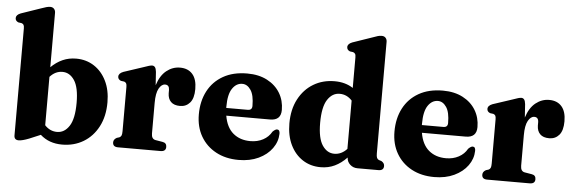

<svg xmlns="http://www.w3.org/2000/svg" viewBox="-49 -905 3218 1073"><g transform="rotate(5 1560.0 -368.5)"><path d="M223 -718V-413Q253 -442.5 287.8 -458Q322.5 -473.5 363.5 -473.5Q420 -473.5 464 -445Q508 -416.5 533.2 -365.2Q558.5 -314 558.5 -245Q558.5 -166.5 528.2 -108.8Q498 -51 445.5 -19.5Q393 12 326 12Q252.5 12 203.5 -32L140.5 -5.5Q102 9.5 82.5 9.5Q57 9.5 57 -16V-616Q57 -630.5 53.2 -636.2Q49.5 -642 41.5 -644.5L23.5 -647Q6.5 -654 6.5 -670Q6.5 -688 32 -698L142.5 -736Q177 -749 193 -749Q207.5 -749 215.2 -740.2Q223 -731.5 223 -718ZM293.5 -393Q253.5 -393 223 -359V-87.5Q252 -56 292 -56Q333.5 -56 360.2 -97Q387 -138 387 -227.5Q387 -313.5 360.8 -353.2Q334.5 -393 293.5 -393Z M813.5 -438.5 818.5 -364Q836 -419.5 870.2 -446.8Q904.5 -474 946 -474Q991 -474 1016 -445.5Q1041 -417 1041 -362Q1041 -310 1019.5 -285.2Q998 -260.5 964 -260.5Q930 -260.5 912.8 -277.8Q895.5 -295 895 -325.5V-344.5Q894.5 -372.5 871 -372.5Q851 -372.5 836.2 -346.2Q821.5 -320 821.5 -265V-93.5Q821.5 -62.5 845 -58.5L884 -52Q907.5 -48.5 907.5 -25.5Q907.5 0 877.5 0H639Q609.5 0 609.5 -25.5Q609.5 -42 627.5 -52L642 -56.5Q649.5 -60 653 -67.2Q656.5 -74.5 656.5 -92V-340Q656.5 -354.5 652.8 -360.5Q649 -366.5 641.5 -369L623 -371.5Q606 -378.5 606 -394Q606 -412.5 632 -422.5L742.5 -459Q777.5 -472 789.5 -472Q799.5 -472 805.5 -464.5Q811.5 -457 813.5 -438.5Z M1533 -287.5Q1533 -229 1472 -229H1226.5Q1237.5 -163.5 1276 -131.2Q1314.5 -99 1372.5 -99Q1412.5 -99 1443.8 -115.8Q1475 -132.5 1491.5 -162.5Q1507 -177.5 1516.5 -177Q1532 -176.5 1531.5 -154Q1530.5 -109.5 1503.2 -71.8Q1476 -34 1427.8 -11.2Q1379.5 11.5 1316 11.5Q1243.5 11.5 1188.8 -18Q1134 -47.5 1103.5 -100.2Q1073 -153 1073 -223Q1073 -297 1102.5 -353.5Q1132 -410 1188 -442Q1244 -474 1323 -474Q1388.5 -474 1435.5 -449.2Q1482.5 -424.5 1507.8 -382.5Q1533 -340.5 1533 -287.5ZM1222.5 -280Q1222.5 -275.5 1222.5 -272H1343Q1367.5 -272 1367.5 -296Q1367.5 -356.5 1348 -385.2Q1328.5 -414 1300.5 -414Q1267 -414 1244.8 -381.2Q1222.5 -348.5 1222.5 -280Z M1581.5 -217Q1581.5 -295.5 1612 -353.2Q1642.5 -411 1694.8 -442.2Q1747 -473.5 1813.5 -473.5Q1873.5 -473.5 1917 -445V-616Q1917 -630.5 1913 -636.2Q1909 -642 1901.5 -644.5L1883.5 -647Q1866.5 -654 1866.5 -670Q1866.5 -688 1892 -698L2002.5 -736Q2020.5 -743 2031.5 -746Q2042.5 -749 2053.5 -749Q2067.5 -749 2075.2 -740.2Q2083 -731.5 2083 -718V-92.5Q2083 -75 2086.5 -67.5Q2090 -60 2097.5 -56.5L2112 -52Q2129.5 -42 2129.5 -25.5Q2129.5 0 2100.5 0H1982.5Q1958 0 1940.8 -15.8Q1923.5 -31.5 1922.5 -55Q1891.5 -22.5 1855.5 -5.2Q1819.5 12 1776.5 12Q1719.5 12 1675.5 -16.5Q1631.5 -45 1606.5 -96.5Q1581.5 -148 1581.5 -217ZM1752.5 -234.5Q1752.5 -148.5 1779 -109Q1805.5 -69.5 1846 -69.5Q1886 -69.5 1917 -103V-374Q1888 -406 1847.5 -406Q1806 -406 1779.2 -365Q1752.5 -324 1752.5 -234.5Z M2630.5 -287.5Q2630.5 -229 2569.5 -229H2324Q2335 -163.5 2373.5 -131.2Q2412 -99 2470 -99Q2510 -99 2541.2 -115.8Q2572.5 -132.5 2589 -162.5Q2604.5 -177.5 2614 -177Q2629.5 -176.5 2629 -154Q2628 -109.5 2600.8 -71.8Q2573.5 -34 2525.2 -11.2Q2477 11.5 2413.5 11.5Q2341 11.5 2286.2 -18Q2231.5 -47.5 2201 -100.2Q2170.5 -153 2170.5 -223Q2170.5 -297 2200 -353.5Q2229.5 -410 2285.5 -442Q2341.5 -474 2420.5 -474Q2486 -474 2533 -449.2Q2580 -424.5 2605.2 -382.5Q2630.5 -340.5 2630.5 -287.5ZM2320 -280Q2320 -275.5 2320 -272H2440.5Q2465 -272 2465 -296Q2465 -356.5 2445.5 -385.2Q2426 -414 2398 -414Q2364.5 -414 2342.2 -381.2Q2320 -348.5 2320 -280Z M2884.5 -438.5 2889.5 -364Q2907 -419.5 2941.2 -446.8Q2975.5 -474 3017 -474Q3062 -474 3087 -445.5Q3112 -417 3112 -362Q3112 -310 3090.5 -285.2Q3069 -260.5 3035 -260.5Q3001 -260.5 2983.8 -277.8Q2966.5 -295 2966 -325.5V-344.5Q2965.5 -372.5 2942 -372.5Q2922 -372.5 2907.2 -346.2Q2892.5 -320 2892.5 -265V-93.5Q2892.5 -62.5 2916 -58.5L2955 -52Q2978.5 -48.5 2978.5 -25.5Q2978.5 0 2948.5 0H2710Q2680.5 0 2680.5 -25.5Q2680.5 -42 2698.5 -52L2713 -56.5Q2720.5 -60 2724 -67.2Q2727.5 -74.5 2727.5 -92V-340Q2727.5 -354.5 2723.8 -360.5Q2720 -366.5 2712.5 -369L2694 -371.5Q2677 -378.5 2677 -394Q2677 -412.5 2703 -422.5L2813.5 -459Q2848.5 -472 2860.5 -472Q2870.5 -472 2876.5 -464.5Q2882.5 -457 2884.5 -438.5Z"/></g></svg>

Font: Fraunces 72pt Soft
Style: Bold
Weight: 700
Version: Version 1.000;[b76b70a41]